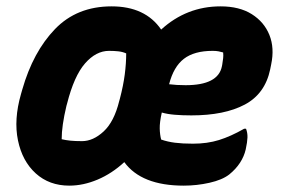

<svg xmlns="http://www.w3.org/2000/svg" viewBox="-20 -572 890 604"><path d="M331 -552Q437 -552 487 -479Q567 -552 674 -552Q733 -552 772 -527.5Q811 -503 827.5 -462Q844 -421 833 -369L830 -354Q814 -277 750 -243Q686 -209 582 -209Q553 -209 529.5 -211Q506 -213 489 -218Q482 -187 482.5 -167.5Q483 -148 487 -133Q507 -126 530.5 -123Q554 -120 587 -120Q632 -120 669 -131.5Q706 -143 748 -167H754Q759 -154 758.5 -139.5Q758 -125 753 -102Q748 -80 735 -60Q722 -40 701 -23Q679 -6 639 3Q599 12 558 12Q425 12 371 -62Q332 -26 287 -7Q242 12 198 12Q135 12 92.5 -26.5Q50 -65 36.5 -130.5Q23 -196 46 -276L50 -290Q84 -409 153 -480.5Q222 -552 331 -552ZM649 -412Q591 -412 558.5 -387Q526 -362 512 -307Q535 -304 564 -304Q666 -304 678 -363L679 -368Q681 -381 682 -389Q683 -397 682 -407Q675 -409 667.5 -410.5Q660 -412 649 -412ZM189 -239Q174 -176 174 -134Q187 -131 201.5 -129.5Q216 -128 238 -128Q273 -128 306 -158.5Q339 -189 355 -254L357 -261Q368 -303 372.5 -338Q377 -373 377 -404Q366 -409 352.5 -410.5Q339 -412 323 -412Q282 -412 247.5 -372.5Q213 -333 191 -246Z"/></svg>

Font: Recursive Sn Csl St XBd
Style: Italic
Weight: 800
Italic angle: -15°
Version: Version 1.079;hotconv 1.0.112;makeotfexe 2.5.65598; ttfautoh